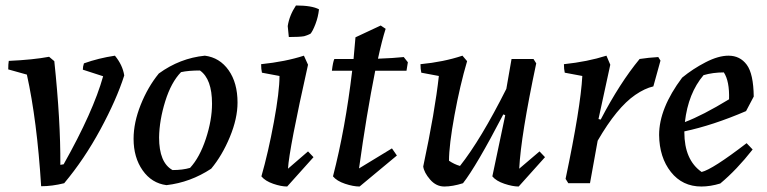

<svg xmlns="http://www.w3.org/2000/svg" viewBox="-20 -668 2796 700"><path d="M130 11Q115 -229 78 -396L10 -415Q10 -435 12 -446Q101 -450 159 -461L178 -445Q201 -227 200 -67L212 -69Q320 -261 356 -390L282 -414Q282 -425 286 -437Q339 -456 399 -465Q427 -431 433 -393Q405 -305 346 -196Q287 -87 214 0Q170 11 130 11Z M587 7Q533 0 500 -47Q467 -94 467 -162Q467 -221 493 -286Q519 -351 559 -400Q636 -456 727 -465Q781 -458 813.5 -412Q846 -366 846 -294Q846 -236 818 -168.5Q790 -101 750 -53Q674 -3 587 7ZM609 -48Q646 -48 673 -56Q708 -94 730.5 -162Q753 -230 753 -290Q753 -380 709 -411Q667 -411 640 -405Q604 -368 582.5 -299Q561 -230 560 -167Q560 -75 609 -48Z M1033 -533Q1032 -538 1031 -553Q1030 -568 1029 -573Q1035 -612 1059 -648Q1117 -648 1143 -634Q1140 -606 1130 -580Q1120 -554 1112 -545Q1105 -541 1089 -536Q1072 -533 1033 -533ZM999 -391 935 -403Q932 -416 932 -434Q1020 -443 1088 -465L1103 -432Q1034 -124 1030 -53L1103 -116L1123 -95L1027 12Q1005 12 976 2Q947 -8 933 -25Q958 -112 978.5 -223Q999 -334 999 -391Z M1291 12Q1268 12 1238 2Q1208 -8 1194 -25Q1239 -199 1264 -410H1190Q1194 -443 1199 -453H1269Q1272 -481 1276 -532L1368 -575L1386 -563Q1373 -523 1358 -454Q1414 -456 1452 -460L1467 -441L1462 -410H1348Q1316 -250 1289 -54L1409 -127L1427 -101Z M1523 -61Q1566 -263 1580 -391L1516 -403Q1513 -416 1513 -434Q1597 -442 1666 -465L1683 -445Q1657 -357 1637 -248Q1617 -139 1617 -82Q1636 -69 1657 -63Q1733 -159 1826 -344L1845 -453H1925L1935 -437Q1879 -173 1873 -53L1947 -116L1967 -95L1871 12Q1849 12 1819 2Q1789 -8 1775 -25L1822 -248L1815 -251Q1716 -61 1668 0Q1630 12 1600 12Q1570 12 1548 -13.5Q1526 -39 1523 -61Z M2052 0 2042 -16Q2097 -277 2103 -391L2039 -403Q2036 -416 2036 -434Q2122 -443 2191 -465L2205 -432L2162 -234L2170 -232Q2240 -366 2312 -453Q2345 -458 2380 -460L2388 -447L2362 -353Q2331 -346 2296 -322Q2229 -276 2159 -155L2131 0Z M2537 12Q2468 12 2426 -41Q2384 -94 2383 -176Q2383 -273 2467 -385Q2506 -417 2552.5 -441Q2599 -465 2636 -465Q2678 -465 2702.5 -432Q2727 -399 2728 -316L2700 -263Q2579 -211 2475 -189V-186Q2475 -85 2538 -41Q2577 -50 2702 -146L2724 -123Q2666 -49 2606 1Q2570 12 2537 12ZM2545 -394Q2489 -328 2477 -223Q2541 -247 2638 -306Q2640 -372 2619 -404Q2579 -404 2545 -394Z"/></svg>

Font: Albura Medium
Style: Italic
Weight: 462
Italic angle: -7°
Designer: Mercedes Jáuregui
Foundry: Omnibus-Type Team
Version: Version 1.000